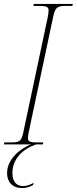

<svg xmlns="http://www.w3.org/2000/svg" viewBox="-35 -734 390 976"><path d="M-15 0H122C73 19 1 71 1 146C1 189 26 222 78 222C96 222 111 218 133 207L136 195C120 205 101 212 82 212C57 212 28 198 28 146C28 75 79 24 148 0H183L185 -10H153C122 -10 107 -13 107 -31C107 -39 109 -54 112 -67L235 -647C245 -697 257 -704 299 -704H333L335 -714H137L135 -704H168C201 -704 212 -698 212 -682C212 -674 211 -664 208 -648L83 -59C74 -16 63 -10 21 -10H-13Z"/></svg>

Font: Noto Serif Display Condensed Thin
Style: Italic
Weight: 100
Width: 3
Italic angle: -12°
Designer: Monotype Design Team
Foundry: Monotype Imaging Inc.
Version: Version 2.009